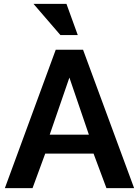

<svg xmlns="http://www.w3.org/2000/svg" viewBox="-20 -965 713 985"><path d="M266 -710H406L668 0H526L460 -177H212L147 0H5ZM436 -274 336 -567 235 -274ZM321 -945 379 -785H290L152 -945Z"/></svg>

Font: Rising Sun
Style: Bold
Weight: 700
Designer: Matt McInerney, Pablo Impallari, Rodrigo Fuenzalida (Raleway font), Stephen Hutchings (Greek), Cristiano Sobral (main ch
Foundry: The Rising Sun Project Authors
Version: Version 4.327; ttfautohint (v1.8.4.7-5d5b-dirty)